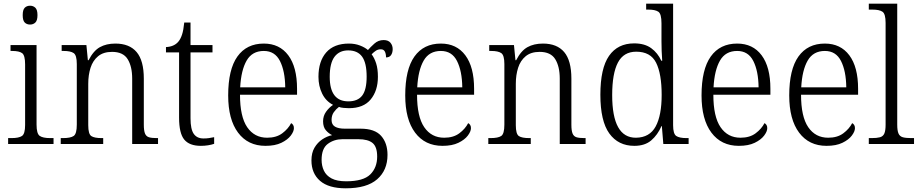

<svg xmlns="http://www.w3.org/2000/svg" viewBox="-20 -780 4981 1040"><path d="M143 -647Q125 -647 114 -658Q103 -669 103 -698Q103 -727 114 -738Q125 -749 143 -749Q160 -749 171.5 -738Q183 -727 183 -698Q183 -669 171.5 -658Q160 -647 143 -647ZM24 0V-32H42Q82 -32 99 -43.5Q116 -55 116 -103V-431Q116 -480 100 -492Q84 -504 46 -504H37V-536H178V-105Q178 -56 195 -44Q212 -32 252 -32H270V0Z M309 0V-32H321Q362 -32 379 -43.5Q396 -55 396 -105V-433Q396 -481 379 -492.5Q362 -504 325 -504H314V-536H448L456 -454H460Q486 -505 521 -524.5Q556 -544 605 -544Q681 -544 720 -498Q759 -452 759 -354V-105Q759 -72 765.5 -56.5Q772 -41 787 -36.5Q802 -32 829 -32H836V0H696V-354Q696 -420 671.5 -459.5Q647 -499 587 -499Q540 -499 511.5 -475.5Q483 -452 470.5 -413Q458 -374 458 -326V-102Q458 -54 474.5 -43Q491 -32 531 -32H539V0Z M1068 10Q1006 10 978 -24Q950 -58 950 -143V-496H879V-525Q922 -527 945 -553Q958 -568 966 -592.5Q974 -617 978 -658H1012V-536H1131V-496H1012V-139Q1012 -80 1029.5 -55Q1047 -30 1082 -30Q1099 -30 1112 -32Q1125 -34 1140 -37V-1Q1126 4 1107 7Q1088 10 1068 10Z M1418 10Q1323 10 1269.5 -61.5Q1216 -133 1216 -263Q1216 -404 1266 -474Q1316 -544 1409 -544Q1494 -544 1541.5 -480.5Q1589 -417 1589 -299V-267H1280Q1280 -148 1319 -91Q1358 -34 1427 -34Q1477 -34 1509 -58Q1541 -82 1557 -113Q1563 -110 1567.5 -103.5Q1572 -97 1572 -86Q1572 -68 1555 -45.5Q1538 -23 1504 -6.5Q1470 10 1418 10ZM1525 -307Q1524 -395 1496.5 -449.5Q1469 -504 1409 -504Q1346 -504 1316 -452Q1286 -400 1281 -307Z M1853 240Q1760 240 1713.5 199.5Q1667 159 1667 89Q1667 48 1683.5 20Q1700 -8 1725.5 -25Q1751 -42 1779 -48Q1760 -57 1745 -74.5Q1730 -92 1730 -123Q1730 -152 1746 -174.5Q1762 -197 1784 -212Q1745 -232 1725 -273Q1705 -314 1705 -364Q1705 -448 1747 -496Q1789 -544 1870 -544Q1903 -544 1930 -533.5Q1957 -523 1973 -509Q1986 -524 2007.5 -543.5Q2029 -563 2058 -563Q2083 -563 2095 -548.5Q2107 -534 2107 -514Q2107 -495 2098.5 -482Q2090 -469 2071 -469Q2071 -489 2064.5 -501Q2058 -513 2043 -513Q2028 -513 2017 -506Q2006 -499 1993 -486Q2008 -466 2017.5 -436.5Q2027 -407 2027 -364Q2027 -289 1988 -241.5Q1949 -194 1870 -194Q1859 -194 1841.5 -195.5Q1824 -197 1816 -201Q1800 -189 1788 -172Q1776 -155 1776 -130Q1776 -105 1794.5 -94Q1813 -83 1848 -83H1933Q2010 -83 2044.5 -44Q2079 -5 2079 59Q2079 142 2023 191Q1967 240 1853 240ZM1867 -231Q1918 -231 1942 -262.5Q1966 -294 1966 -365Q1966 -439 1941.5 -473Q1917 -507 1866 -507Q1818 -507 1792 -472.5Q1766 -438 1766 -364Q1766 -231 1867 -231ZM1855 202Q1948 202 1985.5 165Q2023 128 2023 68Q2023 15 1998 -5.5Q1973 -26 1921 -26H1835Q1790 -26 1756 -1Q1722 24 1722 86Q1722 118 1734.5 144.5Q1747 171 1776 186.5Q1805 202 1855 202Z M2377 10Q2282 10 2228.5 -61.5Q2175 -133 2175 -263Q2175 -404 2225 -474Q2275 -544 2368 -544Q2453 -544 2500.5 -480.5Q2548 -417 2548 -299V-267H2239Q2239 -148 2278 -91Q2317 -34 2386 -34Q2436 -34 2468 -58Q2500 -82 2516 -113Q2522 -110 2526.5 -103.5Q2531 -97 2531 -86Q2531 -68 2514 -45.5Q2497 -23 2463 -6.5Q2429 10 2377 10ZM2484 -307Q2483 -395 2455.5 -449.5Q2428 -504 2368 -504Q2305 -504 2275 -452Q2245 -400 2240 -307Z M2625 0V-32H2637Q2678 -32 2695 -43.5Q2712 -55 2712 -105V-433Q2712 -481 2695 -492.5Q2678 -504 2641 -504H2630V-536H2764L2772 -454H2776Q2802 -505 2837 -524.5Q2872 -544 2921 -544Q2997 -544 3036 -498Q3075 -452 3075 -354V-105Q3075 -72 3081.5 -56.5Q3088 -41 3103 -36.5Q3118 -32 3145 -32H3152V0H3012V-354Q3012 -420 2987.5 -459.5Q2963 -499 2903 -499Q2856 -499 2827.5 -475.5Q2799 -452 2786.5 -413Q2774 -374 2774 -326V-102Q2774 -54 2790.5 -43Q2807 -32 2847 -32H2855V0Z M3416 10Q3329 10 3280.5 -57Q3232 -124 3232 -267Q3232 -410 3279 -477.5Q3326 -545 3415 -545Q3472 -545 3507.5 -519Q3543 -493 3562 -451H3567Q3565 -476 3564 -504Q3563 -532 3563 -556V-654Q3563 -705 3546 -716.5Q3529 -728 3492 -728H3480V-760H3626V-102Q3626 -55 3643 -43.5Q3660 -32 3699 -32H3710V0H3573L3565 -97H3563Q3542 -49 3507.5 -19.5Q3473 10 3416 10ZM3425 -34Q3499 -35 3531.5 -95Q3564 -155 3564 -266Q3564 -380 3534 -440Q3504 -500 3426 -500Q3358 -500 3327 -441Q3296 -382 3296 -265Q3296 -33 3425 -34Z M3982 10Q3887 10 3833.5 -61.5Q3780 -133 3780 -263Q3780 -404 3830 -474Q3880 -544 3973 -544Q4058 -544 4105.5 -480.5Q4153 -417 4153 -299V-267H3844Q3844 -148 3883 -91Q3922 -34 3991 -34Q4041 -34 4073 -58Q4105 -82 4121 -113Q4127 -110 4131.5 -103.5Q4136 -97 4136 -86Q4136 -68 4119 -45.5Q4102 -23 4068 -6.5Q4034 10 3982 10ZM4089 -307Q4088 -395 4060.5 -449.5Q4033 -504 3973 -504Q3910 -504 3880 -452Q3850 -400 3845 -307Z M4457 10Q4362 10 4308.5 -61.5Q4255 -133 4255 -263Q4255 -404 4305 -474Q4355 -544 4448 -544Q4533 -544 4580.5 -480.5Q4628 -417 4628 -299V-267H4319Q4319 -148 4358 -91Q4397 -34 4466 -34Q4516 -34 4548 -58Q4580 -82 4596 -113Q4602 -110 4606.5 -103.5Q4611 -97 4611 -86Q4611 -68 4594 -45.5Q4577 -23 4543 -6.5Q4509 10 4457 10ZM4564 -307Q4563 -395 4535.5 -449.5Q4508 -504 4448 -504Q4385 -504 4355 -452Q4325 -400 4320 -307Z M4686 0V-32H4702Q4730 -32 4746.5 -36.5Q4763 -41 4770 -56.5Q4777 -72 4777 -105V-656Q4777 -705 4760 -716.5Q4743 -728 4706 -728H4686V-760H4840V-105Q4840 -72 4847 -56.5Q4854 -41 4870.5 -36.5Q4887 -32 4916 -32H4931V0Z"/></svg>

Font: Noto Serif Lao SemiCondensed Light
Style: Regular
Weight: 300
Width: 4
Designer: Monotype Design Team
Foundry: Monotype Imaging Inc.
Version: Version 2.003; ttfautohint (v1.8.4.7-5d5b)